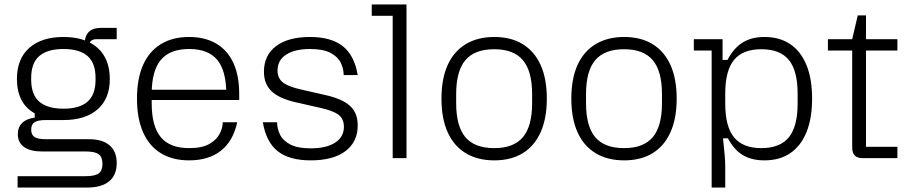

<svg xmlns="http://www.w3.org/2000/svg" viewBox="-20 -710 4085 862"><path d="M59 132V81H364Q406 81 423 68.5Q440 56 440 26Q440 -5 423 -17.5Q406 -30 364 -30H168Q116 -30 88 -50Q60 -70 60 -108Q60 -139 79.5 -158Q99 -177 136 -182V-201Q96 -223 76 -262Q56 -301 56 -355Q56 -446 111.5 -495Q167 -544 265 -544Q363 -544 418 -495Q473 -446 473 -355Q473 -267 418 -219Q363 -171 265 -171H185Q150 -171 135 -161Q120 -151 120 -128Q120 -105 135 -95Q150 -85 185 -85H379Q440 -85 472 -57.5Q504 -30 504 22Q504 76 470 104Q436 132 371 132ZM265 -222Q337 -222 373 -253.5Q409 -285 409 -352V-360Q409 -427 373 -458.5Q337 -490 265 -490Q193 -490 156.5 -458.5Q120 -427 120 -360V-352Q120 -285 156.5 -253.5Q193 -222 265 -222ZM360 -510Q360 -548 378.5 -566.5Q397 -585 435 -585H504V-534H412Q377 -534 377 -492Z M829 10Q755 10 702.5 -22Q650 -54 622.5 -116Q595 -178 595 -267Q595 -357 622.5 -418.5Q650 -480 702.5 -512Q755 -544 829 -544Q900 -544 950.5 -514.5Q1001 -485 1027.5 -428Q1054 -371 1054 -287V-261H640V-307H1024L996 -272V-288Q996 -392 955.5 -441Q915 -490 829 -490Q743 -490 702 -441Q661 -392 661 -288V-247Q661 -143 702 -94Q743 -45 829 -45Q887 -45 919.5 -63.5Q952 -82 966 -109Q980 -136 980 -161H1045Q1027 -77 972 -33.5Q917 10 829 10Z M1375 10Q1279 10 1227 -31Q1175 -72 1160 -161H1224Q1224 -133 1237 -106Q1250 -79 1283 -61.5Q1316 -44 1375 -44Q1445 -44 1484.5 -69.5Q1524 -95 1524 -141Q1524 -176 1500 -194.5Q1476 -213 1417 -226L1307 -251Q1233 -268 1199 -300.5Q1165 -333 1165 -388Q1165 -462 1219.5 -503Q1274 -544 1372 -544Q1466 -544 1518.5 -503Q1571 -462 1586 -373H1523Q1523 -401 1510 -428Q1497 -455 1464 -472.5Q1431 -490 1372 -490Q1304 -490 1265 -465Q1226 -440 1226 -393Q1226 -359 1250 -340Q1274 -321 1332 -308L1442 -283Q1517 -266 1551.5 -234.5Q1586 -203 1586 -147Q1586 -73 1531 -31.5Q1476 10 1375 10Z M1743 0V-639H1649V-690H1805V0Z M2199 10Q2125 10 2071.5 -22Q2018 -54 1990 -116Q1962 -178 1962 -267Q1962 -357 1990 -418.5Q2018 -480 2071.5 -512Q2125 -544 2199 -544Q2274 -544 2326.5 -512Q2379 -480 2407 -418.5Q2435 -357 2435 -267Q2435 -178 2407 -116Q2379 -54 2326.5 -22Q2274 10 2199 10ZM2199 -45Q2286 -45 2327.5 -94Q2369 -143 2369 -247V-287Q2369 -391 2327.5 -440Q2286 -489 2199 -489Q2111 -489 2069.5 -440Q2028 -391 2028 -287V-247Q2028 -143 2069.5 -94Q2111 -45 2199 -45Z M2782 10Q2708 10 2654.5 -22Q2601 -54 2573 -116Q2545 -178 2545 -267Q2545 -357 2573 -418.5Q2601 -480 2654.5 -512Q2708 -544 2782 -544Q2857 -544 2909.5 -512Q2962 -480 2990 -418.5Q3018 -357 3018 -267Q3018 -178 2990 -116Q2962 -54 2909.5 -22Q2857 10 2782 10ZM2782 -45Q2869 -45 2910.5 -94Q2952 -143 2952 -247V-287Q2952 -391 2910.5 -440Q2869 -489 2782 -489Q2694 -489 2652.5 -440Q2611 -391 2611 -287V-247Q2611 -143 2652.5 -94Q2694 -45 2782 -45Z M3175 132V-483H3095V-534H3224V-441H3246Q3274 -494 3314 -519Q3354 -544 3412 -544Q3480 -544 3527.5 -512Q3575 -480 3600.5 -418.5Q3626 -357 3626 -267Q3626 -178 3600.5 -116Q3575 -54 3527.5 -22Q3480 10 3412 10Q3354 10 3314.5 -14Q3275 -38 3248 -89H3226Q3231 -42 3233.5 -14Q3236 14 3236 37V132ZM3398 -45Q3482 -45 3521.5 -93.5Q3561 -142 3561 -245V-289Q3561 -393 3521.5 -441Q3482 -489 3398 -489Q3315 -489 3275.5 -441Q3236 -393 3236 -289V-245Q3236 -142 3275.5 -93.5Q3315 -45 3398 -45Z M3853 0Q3806 0 3806 -47V-534L3831 -641H3868V-51H4009V0ZM3697 -483V-534H4009V-483Z"/></svg>

Font: Mozilla Headline ExtraLight
Style: Regular
Weight: 200
Designer: Studio DRAMA
Foundry: Studio DRAMA
Version: Version 1.000